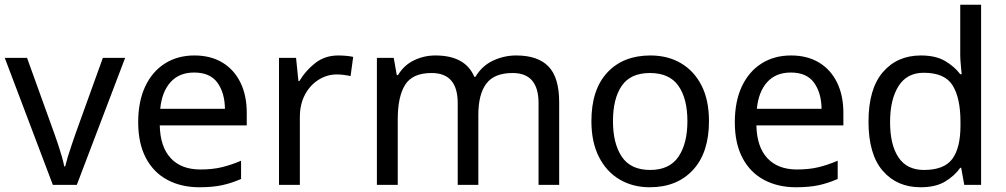

<svg xmlns="http://www.w3.org/2000/svg" viewBox="-20 -780 4244 810"><path d="M203 0 0 -536H94L208 -220Q216 -198 225 -171Q234 -144 241 -119.5Q248 -95 251 -78H255Q259 -95 266.5 -120Q274 -145 283.5 -172Q293 -199 300 -220L414 -536H508L304 0Z M800 -546Q869 -546 918.5 -516Q968 -486 994.5 -431.5Q1021 -377 1021 -304V-251H654Q656 -160 700.5 -112.5Q745 -65 825 -65Q876 -65 915.5 -74.5Q955 -84 997 -102V-25Q956 -7 916 1.5Q876 10 821 10Q745 10 686.5 -21Q628 -52 595.5 -113.5Q563 -175 563 -264Q563 -352 592.5 -415Q622 -478 675.5 -512Q729 -546 800 -546ZM799 -474Q736 -474 699.5 -433.5Q663 -393 656 -321H929Q928 -389 897 -431.5Q866 -474 799 -474Z M1407 -546Q1422 -546 1439.5 -544.5Q1457 -543 1470 -540L1459 -459Q1446 -462 1430.5 -464Q1415 -466 1401 -466Q1360 -466 1324 -443.5Q1288 -421 1266.5 -380.5Q1245 -340 1245 -286V0H1157V-536H1229L1239 -438H1243Q1269 -482 1310 -514Q1351 -546 1407 -546Z M2158 -546Q2249 -546 2294 -499.5Q2339 -453 2339 -349V0H2252V-345Q2252 -472 2143 -472Q2065 -472 2031.5 -427Q1998 -382 1998 -296V0H1911V-345Q1911 -472 1801 -472Q1720 -472 1689 -422Q1658 -372 1658 -278V0H1570V-536H1641L1654 -463H1659Q1684 -505 1726.5 -525.5Q1769 -546 1817 -546Q1943 -546 1981 -456H1986Q2013 -502 2059.5 -524Q2106 -546 2158 -546Z M2971 -269Q2971 -136 2903.5 -63Q2836 10 2721 10Q2650 10 2594.5 -22.5Q2539 -55 2507 -117.5Q2475 -180 2475 -269Q2475 -402 2542 -474Q2609 -546 2724 -546Q2797 -546 2852.5 -513.5Q2908 -481 2939.5 -419.5Q2971 -358 2971 -269ZM2566 -269Q2566 -174 2603.5 -118.5Q2641 -63 2723 -63Q2804 -63 2842 -118.5Q2880 -174 2880 -269Q2880 -364 2842 -418Q2804 -472 2722 -472Q2640 -472 2603 -418Q2566 -364 2566 -269Z M3317 -546Q3386 -546 3435.5 -516Q3485 -486 3511.5 -431.5Q3538 -377 3538 -304V-251H3171Q3173 -160 3217.5 -112.5Q3262 -65 3342 -65Q3393 -65 3432.5 -74.5Q3472 -84 3514 -102V-25Q3473 -7 3433 1.5Q3393 10 3338 10Q3262 10 3203.5 -21Q3145 -52 3112.5 -113.5Q3080 -175 3080 -264Q3080 -352 3109.5 -415Q3139 -478 3192.5 -512Q3246 -546 3317 -546ZM3316 -474Q3253 -474 3216.5 -433.5Q3180 -393 3173 -321H3446Q3445 -389 3414 -431.5Q3383 -474 3316 -474Z M3864 10Q3764 10 3704 -59.5Q3644 -129 3644 -267Q3644 -405 3704.5 -475.5Q3765 -546 3865 -546Q3927 -546 3966.5 -523Q4006 -500 4031 -467H4037Q4036 -480 4033.5 -505.5Q4031 -531 4031 -546V-760H4119V0H4048L4035 -72H4031Q4007 -38 3967 -14Q3927 10 3864 10ZM3878 -63Q3963 -63 3997.5 -109.5Q4032 -156 4032 -250V-266Q4032 -366 3999 -419.5Q3966 -473 3877 -473Q3806 -473 3770.5 -416.5Q3735 -360 3735 -265Q3735 -169 3770.5 -116Q3806 -63 3878 -63Z"/></svg>

Font: Noto Sans Pau Cin Hau
Style: Regular
Weight: 400
Designer: Monotype Design Team
Foundry: Monotype Imaging Inc.
Version: Version 2.002; ttfautohint (v1.8.4.7-5d5b)